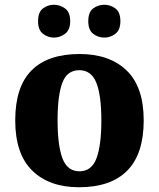

<svg xmlns="http://www.w3.org/2000/svg" viewBox="-20 -777 668 807"><path d="M312 10Q187 10 115.5 -60Q44 -130 44 -271Q44 -412 112.5 -481Q181 -550 315 -550Q440 -550 512 -481Q584 -412 584 -271Q584 -130 515 -60Q446 10 312 10ZM314 -57Q365 -57 385.5 -111.5Q406 -166 406 -271Q406 -376 385 -429Q364 -482 313 -482Q262 -482 242 -429Q222 -376 222 -271Q222 -166 242.5 -111.5Q263 -57 314 -57ZM419 -619Q392 -619 371.5 -635Q351 -651 351 -688Q351 -726 371.5 -741.5Q392 -757 419 -757Q444 -757 465 -741.5Q486 -726 486 -688Q486 -651 465 -635Q444 -619 419 -619ZM207 -619Q181 -619 160.5 -635Q140 -651 140 -688Q140 -726 160.5 -741.5Q181 -757 207 -757Q232 -757 253.5 -741.5Q275 -726 275 -688Q275 -651 253.5 -635Q232 -619 207 -619Z"/></svg>

Font: Noto Serif Tamil ExtraBold
Style: Italic
Weight: 800
Italic angle: -12°
Designer: Indian Type Foundry, Tom Grace, and the Monotype Design Team
Foundry: Monotype Imaging Inc.
Version: Version 2.003; ttfautohint (v1.8.4.7-5d5b)